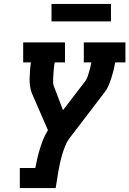

<svg xmlns="http://www.w3.org/2000/svg" viewBox="-20 -949 653 969"><path d="M80 0V-101H158Q158 -101 158 -101Q158 -101 158 -101Q163 -126 168.5 -150Q174 -174 181.5 -198.5Q189 -223 198.5 -246.5Q208 -270 222 -292L141 -478Q134 -495 131.5 -514.5Q129 -534 129.5 -554Q130 -574 131.5 -594Q133 -614 136 -634H97V-735H308V-634H256Q254 -624 253 -614Q252 -604 251 -594Q250 -584 249.5 -574.5Q249 -565 248.5 -555Q248 -545 248 -535Q248 -525 251 -516L298 -393L410 -539Q418 -550 422 -562Q426 -574 429.5 -586Q433 -598 436 -610Q439 -622 441 -634H403V-735H613V-634H561Q558 -614 553 -594Q548 -574 541.5 -554Q535 -534 526.5 -514.5Q518 -495 504 -478L335 -257Q320 -238 310.5 -215.5Q301 -193 294.5 -171Q288 -149 283 -126.5Q278 -104 274 -81L261 0ZM240 -841V-929H540V-841Z"/></svg>

Font: Iosevka Curly Slab ExObl
Style: Bold
Weight: 700
Width: 7
Italic angle: -9°
Monospace: yes
Designer: Belleve Invis
Foundry: Belleve Invis
Version: Version 11.0.0; ttfautohint (v1.8.3)